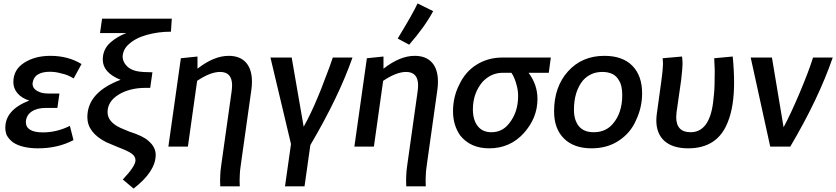

<svg xmlns="http://www.w3.org/2000/svg" viewBox="-20 -856 4882 1121"><path d="M202 10Q318 10 409 -38L388 -121Q311 -83 231 -83Q131 -83 131 -144Q133 -183 164.5 -204.5Q196 -226 249 -226H315L327 -310H261Q241 -310 224 -314Q170 -330 170 -367Q174 -406 203 -422Q228 -437 271 -437Q306 -437 339 -427Q375 -420 410 -398L456 -482Q378 -530 274 -530Q184 -530 121 -489.5Q58 -449 58 -377Q58 -339 83 -310.5Q108 -282 151 -269Q11 -215 11 -110Q11 -88 19 -67Q32 -43 57 -24Q110 10 202 10Z M760 245Q889 145 889 48Q889 2 846 -34Q816 -62 734 -88L684 -109Q608 -144 608 -201Q608 -264 672.5 -303.5Q737 -343 830 -343H857L870 -434Q813 -434 781.5 -440Q750 -446 727 -464Q696 -492 696 -527Q699 -568 730 -596Q769 -633 836 -652Q903 -671 978 -671L983 -747H576L564 -663H718Q665 -643 626 -609Q580 -569 580 -508Q580 -432 684 -390Q490 -317 490 -172Q490 -82 600 -26L666 2Q727 25 749 41Q771 57 771 80Q771 114 697 192Z M1380 232 1379 199 1380 166Q1380 147 1387 99L1447 -327Q1451 -352 1451 -379Q1451 -452 1416 -491Q1381 -530 1315 -530Q1229 -530 1133 -455V-526L1036 -516L963 0H1077L1131 -384Q1208 -436 1265 -436Q1335 -436 1335 -358Q1335 -341 1332 -320L1273 99Q1266 147 1266 166L1265 199L1266 232Z M1758 232 1792 -9Q1958 -291 2038 -520H1923Q1908 -473 1875 -389Q1856 -337 1838 -295Q1796 -193 1753 -116L1683 -520H1559L1679 -15L1644 232Z M2466 232 2465 199 2466 166Q2466 147 2473 99L2533 -327Q2537 -352 2537 -379Q2537 -452 2502 -491Q2467 -530 2401 -530Q2315 -530 2219 -455V-526L2122 -516L2049 0H2163L2217 -384Q2294 -436 2351 -436Q2421 -436 2421 -358Q2421 -341 2418 -320L2359 99Q2352 147 2352 166L2351 199L2352 232ZM2369 -595Q2462 -702 2509 -791L2418 -836Q2392 -779 2302 -631Z M2836 10Q2958 10 3038 -78.5Q3118 -167 3118 -278Q3118 -362 3066 -431H3184L3196 -520H2912Q2830 -520 2763.5 -479Q2697 -438 2661 -361Q2625 -290 2625 -206Q2625 -125 2667 -65Q2727 10 2836 10ZM2849 -84Q2797 -84 2769 -120Q2741 -156 2741 -217Q2741 -313 2799 -380Q2849 -431 2915 -431H2966Q2987 -400 2998 -352Q3005 -327 3005 -295Q3005 -201 2953 -136Q2913 -84 2849 -84Z M3447 -84Q3388 -84 3359.5 -119.5Q3331 -155 3331 -215Q3331 -322 3384 -387Q3429 -436 3496 -436Q3568 -436 3594 -386Q3613 -358 3613 -300Q3613 -197 3558 -133Q3516 -84 3447 -84ZM3434 10Q3526 10 3593.5 -35Q3661 -80 3692 -151Q3729 -227 3729 -311Q3729 -414 3672 -472Q3615 -530 3509 -530Q3378 -530 3296.5 -439.5Q3215 -349 3215 -206Q3215 -104 3273 -47Q3331 10 3434 10Z M3998 10Q4171 10 4230 -145Q4266 -235 4266 -374Q4266 -444 4258 -526L4150 -516L4153 -447Q4153 -347 4149 -310L4143 -254Q4120 -84 4012 -84Q3928 -84 3928 -173L3930 -200L3957 -389Q3965 -459 3965 -483Q3965 -505 3962 -526L3849 -516Q3851 -494 3851 -484Q3851 -473 3849 -451Q3848 -425 3815 -193Q3812 -172 3812 -153Q3812 -75 3860 -32.5Q3908 10 3998 10Z M4594 0Q4759 -279 4842 -520H4727Q4701 -437 4648.5 -313Q4596 -189 4555 -113L4487 -520H4363L4477 0Z"/></svg>

Font: Brisa Sans Medium
Style: Italic
Weight: 600
Italic angle: -8°
Designer: Dalton Maag Ltd
Foundry: Dalton Maag Ltd
Version: Version 1.101;July 10, 2019;FontCreator 11.5.0.2425 64-bit